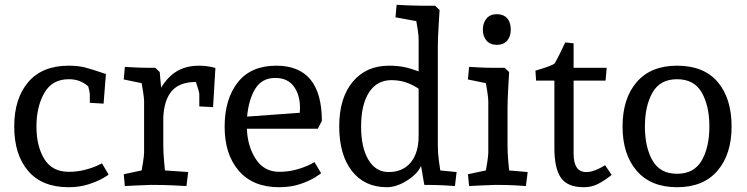

<svg xmlns="http://www.w3.org/2000/svg" viewBox="-20 -780 3150 810"><path d="M426.8 -467.8 417 -342.8 358.9 -346.2V-381.8Q358.9 -391.6 352.1 -416Q331.1 -433.1 312 -439.5Q293 -445.8 270 -445.8Q200.2 -445.8 167 -387.9Q133.8 -330.1 133.8 -246.1Q133.8 -163.1 167 -109.1Q200.2 -55.2 270 -55.2Q305.2 -55.2 336.2 -63Q367.2 -70.8 386 -79.3Q404.8 -87.9 410.2 -90.8L438 -43.9Q438 -42 414.1 -28.1Q390.1 -14.2 352.5 -2.2Q314.9 9.8 269 9.8Q157.2 9.8 98.6 -59.1Q40 -127.9 40 -246.1Q40 -364.3 99.1 -433.6Q158.2 -502.9 270 -502.9Q309.1 -502.9 337.2 -495.8Q365.2 -488.8 426.8 -467.8Z M820.8 -502.9Q843.8 -502.9 863.8 -499Q883.8 -495.1 888.7 -493.2L878.9 -328.1L820.8 -331.1V-383.8Q820.8 -391.6 806.6 -434.1H802.7Q735.8 -433.1 703.9 -395Q671.9 -356.9 668.9 -284.2V-167Q668.9 -136.2 671.9 -103.5Q674.8 -70.8 675.8 -61L773.9 -54.2L766.6 4.9Q754.4 3.9 711.2 2Q668 0 617.7 0Q591.8 1 556.9 2.4Q522 3.9 506.8 4.9L502 -44.9L577.6 -61Q579.6 -69.8 583.7 -97.4Q587.9 -125 587.9 -137.2V-353Q587.9 -365.2 583.7 -392.6Q579.6 -419.9 577.6 -429.2L502 -444.8L506.8 -498Q519 -497.1 547.4 -495.6Q575.7 -494.1 598.6 -494.1H634.8L653.8 -476.1L659.7 -410.2Q689 -458 727.8 -480.5Q766.6 -502.9 820.8 -502.9Z M1306.6 -96.2 1334.5 -49.8Q1334.5 -47.9 1310.5 -32.5Q1286.6 -17.1 1247.1 -3.7Q1207.5 9.8 1157.7 9.8Q1046.9 9.8 987.3 -59.6Q927.7 -128.9 927.7 -245.1Q927.7 -362.3 983.2 -432.6Q1038.6 -502.9 1145.5 -502.9Q1337.4 -502.9 1337.9 -270L1320.8 -236.8H1021.5Q1024.4 -161.6 1059.6 -108.4Q1094.7 -55.2 1157.7 -55.2Q1195.8 -55.2 1228.8 -64.2Q1261.7 -73.2 1284.2 -84.2Q1306.6 -95.2 1306.6 -96.2ZM1022.5 -288.1 1244.6 -304.2 1245.6 -324.2Q1245.6 -380.4 1219.2 -415.8Q1192.9 -451.2 1141.6 -451.2Q1084.5 -451.2 1056.6 -405Q1028.8 -358.9 1022.5 -288.1Z M1770 0 1756.3 -80.1Q1741.2 -45.9 1696.8 -18.1Q1652.3 9.8 1612.3 9.8Q1518.1 9.8 1464.6 -58.6Q1411.1 -127 1411.1 -247.1Q1411.1 -366.2 1467.8 -434.6Q1524.4 -502.9 1621.1 -502.9Q1653.3 -502.9 1680.2 -498Q1707 -493.2 1746.1 -479V-615.2Q1746.1 -628.4 1742.2 -655.3Q1738.3 -682.1 1736.3 -690.9L1648.4 -707L1653.3 -759.8Q1666.5 -758.8 1699.5 -757.3Q1732.4 -755.9 1757.3 -755.9H1815.4L1834.5 -737.8Q1833.5 -720.7 1830.3 -668.5Q1827.1 -616.2 1827.1 -585V-167Q1827.1 -136.2 1831.3 -103.5Q1835.4 -70.8 1837.4 -61L1906.2 -54.2L1899.4 4.9Q1890.1 3.9 1855.2 2Q1820.3 0 1770 0ZM1631.3 -441.9Q1570.3 -441.9 1536.9 -390.4Q1503.4 -338.9 1503.4 -246.1Q1503.4 -157.2 1534.4 -105.7Q1565.4 -54.2 1619.1 -54.2Q1679.2 -54.2 1712.6 -94.5Q1746.1 -134.8 1746.1 -207V-405.8Q1717.3 -424.8 1689.7 -433.3Q1662.1 -441.9 1631.3 -441.9Z M2134.8 -654.8Q2134.8 -626 2119.4 -608.4Q2104 -590.8 2076.2 -590.8Q2048.3 -590.8 2032.7 -608.4Q2017.1 -626 2017.1 -654.8Q2017.1 -683.6 2032.5 -701.9Q2047.9 -720.2 2076.2 -720.2Q2104 -720.2 2119.4 -703.1Q2134.8 -686 2134.8 -654.8ZM2069.8 0Q2043.9 1 2009 2.4Q1974.1 3.9 1959 4.9L1954.1 -44.9L2029.8 -61Q2031.7 -69.8 2035.9 -97.4Q2040 -125 2040 -137.2V-353Q2040 -365.2 2035.9 -392.6Q2031.7 -419.9 2029.8 -429.2L1954.1 -444.8L1959 -498Q1971.2 -497.1 1999.5 -495.6Q2027.8 -494.1 2050.8 -494.1H2108.9L2127.9 -476.1Q2127 -459 2124 -406.5Q2121.1 -354 2121.1 -323.2V-167Q2121.1 -136.2 2124 -103.5Q2127 -70.8 2127.9 -61L2206.1 -54.2L2198.7 4.9Q2189.9 3.9 2155 2Q2120.1 0 2069.8 0Z M2442.9 9.8Q2374 9.8 2346.4 -30Q2318.8 -69.8 2318.8 -155.8V-439.9H2241.7L2238.8 -481.9L2265.6 -490.2Q2302.7 -501.5 2318.8 -511.2Q2323.7 -517.1 2341.3 -552.5Q2358.9 -587.9 2364.7 -601.1L2399.9 -597.2V-494.1H2539.6L2534.7 -439.9H2399.9V-131.8Q2399.9 -53.7 2453.6 -54.2Q2469.7 -54.2 2487.3 -60.5Q2504.9 -66.9 2517.3 -74Q2529.8 -81.1 2532.7 -83L2560.5 -42Q2528.8 -17.1 2502.2 -3.7Q2475.6 9.8 2442.9 9.8Z M2836.4 9.8Q2725.6 9.8 2666 -59.6Q2606.4 -128.9 2606.4 -246.1Q2606.4 -364.3 2666 -433.6Q2725.6 -502.9 2836.4 -502.9Q2949.2 -502.9 3007.8 -434.1Q3066.4 -365.2 3066.4 -246.1Q3066.4 -128.9 3006.8 -59.6Q2947.3 9.8 2836.4 9.8ZM2836.4 -445.8Q2764.6 -445.8 2732.7 -389.4Q2700.7 -333 2700.7 -246.1Q2700.7 -159.2 2732.7 -103Q2764.6 -46.9 2836.4 -46.9Q2908.2 -46.9 2940.4 -103Q2972.7 -159.2 2972.7 -246.1Q2972.7 -333 2940.7 -389.4Q2908.7 -445.8 2836.4 -445.8Z"/></svg>

Font: Sura
Style: Regular
Weight: 400
Designer: Carolina Giovagnoli
Foundry: Huerta Tipografica
Version: Version 1.003;PS 001.002;hotconv 1.0.70;makeotf.lib2.5.58329